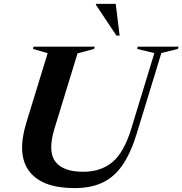

<svg xmlns="http://www.w3.org/2000/svg" viewBox="-20 -955 938 987"><path d="M260.5 -295.5Q224.5 -178 264 -125Q303.5 -72 408 -72Q499 -72 558.5 -122.2Q618 -172.5 655 -294L773.5 -682L685 -703.5L688 -715H898L894.5 -703.5L809.5 -682.5L683 -268.5Q652.5 -168.5 609.8 -106.5Q567 -44.5 506.8 -16.2Q446.5 12 363.5 12Q197 12 131 -73.8Q65 -159.5 115.5 -325L225 -681.5L149.5 -703.5L152.5 -715H467L463.5 -703.5L378.5 -680.5ZM595 -772H578.5L473 -930.5L473.5 -935H575Z"/></svg>

Font: Newsreader 72pt SemiBold
Style: Italic
Weight: 600
Italic angle: -17°
Designer: Hugues Gentile
Foundry: Production Type
Version: Version 1.003; ttfautohint (v1.8.3)